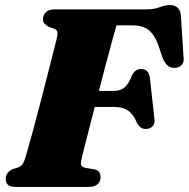

<svg xmlns="http://www.w3.org/2000/svg" viewBox="-20 -737 744 757"><path d="M149.5 -661.5Q149.5 -678.5 161.2 -689.2Q173 -700 196 -700H554Q588 -700 609.5 -708.5Q631 -717 650.5 -717Q687 -717 693 -678L703.5 -513Q706.5 -494 698.5 -483.2Q690.5 -472.5 674.5 -470Q656 -467.5 643.5 -476.5Q631 -485.5 621 -508.5L612.5 -534Q601.5 -572 587.2 -594.5Q573 -617 552.8 -627Q532.5 -637 502.5 -637H439.5Q434.5 -620.5 425.2 -587.2Q416 -554 404.5 -510.5Q393 -467 380.2 -418.5Q367.5 -370 355.2 -322.2Q343 -274.5 332.5 -233Q322 -191.5 314.2 -161.5Q306.5 -131.5 303.5 -119Q298 -99 299.2 -88.8Q300.5 -78.5 319.5 -74.5L353.5 -69Q366 -66.5 371.2 -58.2Q376.5 -50 376.5 -38.5Q376.5 -21.5 364.8 -10.8Q353 0 330 0H42Q18.5 0 10.5 -9.2Q2.5 -18.5 2.5 -32.5Q2.5 -45.5 10.5 -55.5Q18.5 -65.5 31 -70.5L53.5 -77.5Q63.5 -81.5 69.5 -90.8Q75.5 -100 81 -118.5Q86 -134.5 94.2 -164.5Q102.5 -194.5 113 -233Q123.5 -271.5 134.5 -314.2Q145.5 -357 156.5 -399.2Q167.5 -441.5 176.8 -478.2Q186 -515 192.8 -541.8Q199.5 -568.5 202.5 -580Q208 -601.5 206.2 -610.5Q204.5 -619.5 193 -624L172 -631.5Q161.5 -637 155.5 -643.8Q149.5 -650.5 149.5 -661.5ZM274 -378.5H429Q455 -378.5 472 -393.2Q489 -408 502 -443.5Q509 -455 517.2 -460Q525.5 -465 536 -465Q552 -465 560.2 -456.2Q568.5 -447.5 570.5 -432.5L588.5 -272.5Q592 -250 582 -239.5Q572 -229 555 -228.5Q542.5 -228.5 534.2 -235Q526 -241.5 520 -252Q511 -274 499.2 -288Q487.5 -302 469.8 -308.8Q452 -315.5 425 -315.5H255.5Z"/></svg>

Font: Fraunces
Style: Italic
Weight: 900
Italic angle: -16°
Version: Version 1.000;[0bf87f6ff]